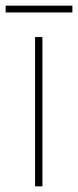

<svg xmlns="http://www.w3.org/2000/svg" viewBox="-41 -752 276 679"><path d="M109 -93H83V-621H109ZM215 -732V-708H-21V-732Z"/></svg>

Font: Noto Sans Telugu UI SemiCondensed Thin
Style: Regular
Weight: 100
Width: 4
Designer: Jelle Bosma - Monotype Design Team
Foundry: Monotype Imaging Inc.
Version: Version 2.005; ttfautohint (v1.8.4.7-5d5b)